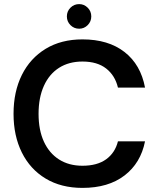

<svg xmlns="http://www.w3.org/2000/svg" viewBox="-20 -904 773 936"><path d="M382 12Q278 12 202.5 -33.5Q127 -79 86.5 -160.5Q46 -242 46 -349Q46 -457 86.5 -538.5Q127 -620 202.5 -666Q278 -712 382 -712Q508 -712 587 -650.5Q666 -589 687 -477H555Q541 -536 497.5 -570Q454 -604 382 -604Q316 -604 268 -573.5Q220 -543 194 -485.5Q168 -428 168 -349Q168 -270 194 -213.5Q220 -157 268 -126.5Q316 -96 382 -96Q454 -96 497.5 -127.5Q541 -159 555 -215H687Q666 -109 587 -48.5Q508 12 382 12ZM366 -764Q341 -764 323.5 -781.5Q306 -799 306 -824Q306 -849 323.5 -866.5Q341 -884 366 -884Q390 -884 407.5 -866.5Q425 -849 425 -824Q425 -799 407.5 -781.5Q390 -764 366 -764Z"/></svg>

Font: DM Sans 17pt SemiBold
Style: Regular
Weight: 600
Version: Version 4.004;gftools[0.9.30]